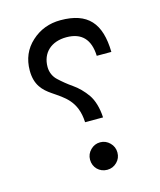

<svg xmlns="http://www.w3.org/2000/svg" viewBox="-99 -710 649 781"><g transform="rotate(-15 225.5 -319.5)"><path d="M198.7 -58.1C198.7 -25.4 223.6 -0.5 256.3 -0.5C272.5 -0.5 286.1 -6.3 297.4 -17.6C308.6 -28.8 314 -42 314 -58.1C314 -74.2 308.1 -87.9 296.9 -99.1C285.6 -110.4 272 -116.2 256.3 -116.2C240.7 -116.2 227.1 -110.4 215.8 -99.1C204.6 -87.9 198.7 -74.2 198.7 -58.1ZM55.7 -471.7C55.7 -411.1 84.5 -383.3 118.2 -360.4C163.1 -329.1 214.8 -302.2 218.8 -210.9H294.4C292.5 -251.5 281.7 -286.1 266.1 -308.6C250.5 -331.1 229.5 -352.1 209.5 -365.7C189.5 -379.4 169.4 -396 154.3 -410.2C139.2 -423.8 129.4 -444.3 129.4 -467.3C129.4 -527.8 171.4 -564.5 234.4 -564.5C298.3 -564.5 332 -529.3 334.5 -459.5H396C393.6 -581.1 343.8 -637.7 229 -637.7C181.6 -637.7 140.6 -622.1 106.9 -591.3C72.8 -560.5 55.7 -520.5 55.7 -471.7Z"/></g></svg>

Font: Shabnam Light
Style: Regular
Weight: 300
Foundry: DejaVu fonts team - Redesigned by Saber Rastikerdar - Based on Vazir font
Version: Version 5.0.1